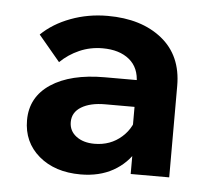

<svg xmlns="http://www.w3.org/2000/svg" viewBox="-39 -757 554 504"><g transform="rotate(5 238.0 -504.5)"><path d="M423.1 -306.8H321.6V-387.7L316.3 -396.7V-546Q316.3 -586.3 290.1 -607.7Q263.9 -629.1 219.8 -629.1Q187.1 -629.1 158.7 -616.6Q130.4 -604.2 108.6 -582.9L51.8 -650.7Q82.6 -680.7 128.3 -697.8Q174.1 -715 225.7 -715Q314.5 -715 368.8 -671.3Q423.1 -627.6 423.1 -548ZM190.4 -294.2Q122.6 -294.2 80.4 -330.1Q38.2 -366.1 38.2 -423.9Q38.2 -484.9 90.1 -519.4Q142.1 -553.8 231.7 -553.8H323.7V-483.2H239Q200 -483.2 176.5 -469Q153 -454.8 153 -429Q153 -405.8 171.5 -391.7Q190.1 -377.5 219.8 -377.5Q261.9 -377.5 291.6 -403.9Q321.3 -430.3 325.3 -470.2L353.6 -456.8Q353.6 -408 333.1 -371.5Q312.5 -335 276.1 -314.6Q239.6 -294.2 190.4 -294.2Z"/></g></svg>

Font: Wix Madefor Display
Style: Regular
Weight: 400
Designer: Dalton Maag Ltd
Foundry: Dalton Maag Ltd
Version: Version 3.100